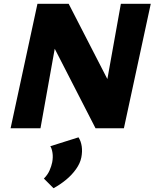

<svg xmlns="http://www.w3.org/2000/svg" viewBox="-20 -678 817 1015"><path d="M36 0 178 -658H312L194 0ZM564 0H485L211 -534L241 -658H343L596 -166ZM777 -658 635 0H501L619 -658ZM263 317 212 266Q232 246 242 223Q252 200 256 180Q261 153 257.5 130Q254 107 246 95L395 48Q408 68 412 95.5Q416 123 410 154Q404 185 382 216Q360 247 329 272.5Q298 298 263 317Z"/></svg>

Font: Ysabeau Office Black
Style: Italic
Weight: 900
Italic angle: -12°
Designer: Christian Thalmann (Catharsis Fonts)
Version: Version 2.001;gftools[0.9.30]; featfreeze: tnum,lnum,ss02